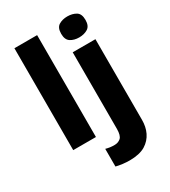

<svg xmlns="http://www.w3.org/2000/svg" viewBox="-237 -884 1101 1240"><g transform="rotate(-30 313.5 -263.5)"><path d="M379.9 -689C379.9 -659.2 388.7 -638.7 406.7 -627.4C424.3 -616.2 445.3 -610.8 470.2 -610.8C494.6 -610.8 516.1 -616.2 534.2 -627.4C552.2 -638.7 561 -659.2 561 -689C561 -719.7 552.2 -740.2 534.2 -751C516.1 -761.7 494.6 -767.1 470.2 -767.1C445.3 -767.1 424.3 -761.7 406.7 -751C388.7 -740.2 379.9 -719.7 379.9 -689ZM241.2 -759.8H71.8V0H241.2ZM355 240.2C403.8 240.2 442.9 231.4 471.7 214.4C529.8 179.2 554.2 119.6 554.2 53.2V-548.8H384.8V22C384.8 55.2 378.4 77.1 366.2 88.4C353.5 99.6 337.9 105 319.8 105C294.4 105 277.8 102.5 254.9 96.2V228C267.6 231.4 283.7 234.4 302.7 236.8C321.8 239.3 338.9 240.2 355 240.2Z"/></g></svg>

Font: Noto Reveo Sans
Style: Regular
Weight: 800
Designer: Monotype Design Team
Foundry: Monotype Imaging Inc.
Version: Version 2.007